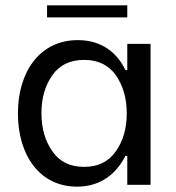

<svg xmlns="http://www.w3.org/2000/svg" viewBox="-20 -691 660 718"><path d="M156 -626H456V-671H156ZM268 7C360 7 417 -45 449 -108H456V0H543V-527H456V-429H449C420 -490 364 -541 271 -541C130 -541 47 -424 47 -267C47 -111 128 7 268 7ZM295 -67C242 -67 203 -86 176 -125C149 -163 135 -211 135 -268C135 -325 149 -372 176 -410C203 -448 242 -467 295 -467C346 -467 386 -448 413 -410C440 -371 454 -324 454 -267C454 -210 440 -163 413 -125C386 -86 346 -67 295 -67Z"/></svg>

Font: Be Vietnam
Style: Regular
Weight: 400
Designer: Gabriel Lam
Foundry: TypeRant
Version: Version 4.000